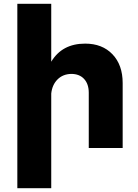

<svg xmlns="http://www.w3.org/2000/svg" viewBox="-20 -777 722 1008"><path d="M624 -341V0H446V-290Q446 -336 421.5 -362.5Q397 -389 354 -389Q310 -388 282 -360Q254 -332 249 -286V211H71V-757H249V-453Q306 -548 427 -548Q517 -548 570.5 -492Q624 -436 624 -341Z"/></svg>

Font: Montserrat arm2
Style: Bold
Weight: 700
Designer: Julieta Ulanovsky
Foundry: Julieta Ulanovsky
Version: Version 6.000